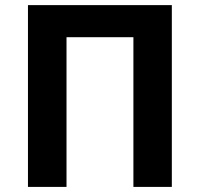

<svg xmlns="http://www.w3.org/2000/svg" viewBox="-20 -734 785 754"><path d="M654.8 0H503.9V-587.9H241.2V0H89.8V-713.9H654.8Z"/></svg>

Font: OpenSans-Bold
Style: Bold
Weight: 700
Foundry: Ascender Corporation
Version: Version 1.10